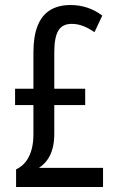

<svg xmlns="http://www.w3.org/2000/svg" viewBox="-20 -744 469 764"><path d="M261 -724Q296 -724 327.5 -713.5Q359 -703 387 -682L356 -616Q331 -633 309.5 -641Q288 -649 265 -649Q228 -649 212 -622Q196 -595 196 -536V-391H319V-326H196V-212Q196 -180 189.5 -154.5Q183 -129 169.5 -109.5Q156 -90 135 -76H390V0H44V-70Q67 -81 82 -100Q97 -119 105 -146.5Q113 -174 113 -211V-326H40V-391H113V-536Q113 -599 129.5 -641Q146 -683 179 -703.5Q212 -724 261 -724Z"/></svg>

Font: Noto Sans ExtraCondensed
Style: Regular
Weight: 400
Width: 2
Designer: Monotype Design Team
Foundry: Monotype Imaging Inc.
Version: Version 2.013